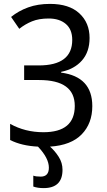

<svg xmlns="http://www.w3.org/2000/svg" viewBox="-20 -744 551 986"><path d="M204 222Q301 222 301 128Q301 92 281.5 61.5Q262 31 237 9Q345 2 399.5 -54Q454 -110 454 -199Q454 -350 294 -371V-375Q362 -389 401 -433.5Q440 -478 440 -549Q440 -627 387.5 -675.5Q335 -724 237 -724Q174 -724 124.5 -706Q75 -688 37 -657L79 -596Q109 -620 144.5 -634.5Q180 -649 230 -649Q285 -649 318 -621Q351 -593 351 -539Q351 -408 179 -408H104V-333H181Q364 -333 364 -200Q364 -65 203 -65Q109 -65 32 -108V-25Q91 5 175 9Q231 68 231 117Q231 163 189 163Q164 163 151 158V214Q173 222 204 222Z"/></svg>

Font: Noto Sans UI SemiCondensed
Style: Regular
Weight: 400
Width: 4
Designer: Monotype Design Team
Foundry: Monotype Imaging Inc.
Version: 1.001